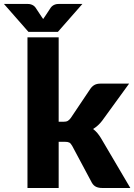

<svg xmlns="http://www.w3.org/2000/svg" viewBox="-84 -934 668 954"><path d="M0 0ZM207.5 -748.5V-329H230.5Q245 -329 252.5 -333.2Q260 -337.5 267.5 -347.5L365.5 -493.5Q374.5 -506 386 -512.2Q397.5 -518.5 415.5 -518.5H557.5L423.5 -334Q404.5 -309 378.5 -293Q390 -284.5 399.5 -273.2Q409 -262 417.5 -248L563.5 0H423.5Q406 0 393.5 -5.8Q381 -11.5 372.5 -26L274.5 -209.5Q267.5 -222 260 -225.8Q252.5 -229.5 237.5 -229.5H207.5V0H52.5V-748.5ZM-64.5 -914.5H47.5Q52 -914.5 57.8 -914.2Q63.5 -914 69.5 -912.2Q75.5 -910.5 81.2 -907Q87 -903.5 92 -897L121.5 -852.5L130.5 -839.5Q132.5 -842.5 134.8 -845.8Q137 -849 139.5 -852.5L168.5 -896.5Q173.5 -903 179.5 -906.8Q185.5 -910.5 191.5 -912.2Q197.5 -914 203.2 -914.2Q209 -914.5 213.5 -914.5H325.5L203.5 -775.5H57.5Z"/></svg>

Font: Lato Black
Style: Regular
Weight: 900
Designer: Lukasz Dziedzic
Foundry: tyPoland Lukasz Dziedzic
Version: Version 2.007; 2014-02-27